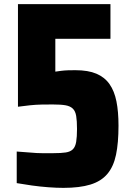

<svg xmlns="http://www.w3.org/2000/svg" viewBox="-20 -828 655 930"><path d="M287 82Q254 82 214 79Q174 76 134.5 70.5Q95 65 61 59V-94Q97 -92 127.5 -89Q158 -86 185.5 -86Q213 -86 236 -86Q276 -86 298.5 -89.5Q321 -93 333 -105Q345 -117 349 -141Q353 -165 353 -203Q353 -243 349 -266.5Q345 -290 332.5 -302Q320 -314 297.5 -318Q275 -322 235 -322Q209 -322 181 -321.5Q153 -321 125 -318Q97 -315 67 -311V-808H515V-640H248V-481Q261 -483 277 -485Q293 -487 309.5 -487.5Q326 -488 345 -488Q407 -488 447 -471Q487 -454 510.5 -420.5Q534 -387 544 -337Q554 -287 554 -219Q554 -136 542 -78.5Q530 -21 500 14.5Q470 50 418 66Q366 82 287 82Z"/></svg>

Font: Farlight84_Sys_V01
Style: Bold
Weight: 700
Designer: Monotype Design Team, Nadine Chahine and Nizar Qandah
Foundry: Monotype Imaging Inc.
Version: Version 2.004;October 31, 2024;FontCreator 14.0.0.2814 64-bi